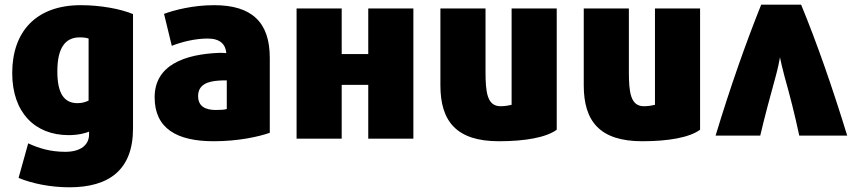

<svg xmlns="http://www.w3.org/2000/svg" viewBox="-20 -577 3631 817"><path d="M546 -30C546 145 445 220 275 220C196 220 116 204 59 180L100 33C146 54 194 69 258 69C324 69 359 39 359 -5V-17C348 -12 317 -2 272 -2C128 -2 32 -99 32 -266C32 -443 134 -555 324 -555C408 -555 494 -539 546 -517ZM357 -149V-413C348 -416 337 -418 319 -418C254 -418 224 -368 224 -273C224 -179 253 -138 310 -138C329 -138 345 -143 357 -149Z M1128 -12C1080 5 993 24 889 24C733 24 638 -30 638 -163C638 -301 767 -346 911 -352C923 -352 934 -352 943 -351C940 -388 917 -413 864 -413C811 -413 754 -399 711 -382L678 -518C721 -534 801 -555 891 -555C1051 -555 1128 -483 1128 -331ZM945 -113V-235C934 -235 922 -235 911 -234C862 -231 823 -216 823 -168C823 -126 852 -109 898 -109C923 -109 932 -110 945 -113Z M1739 -541V13H1547V-216H1434V13H1242V-541H1434V-347H1547V-541Z M2349 -25C2304 8 2215 24 2103 24C1922 24 1854 -61 1854 -214V-541H2046V-272C2046 -184 2053 -125 2110 -125C2129 -125 2145 -128 2157 -131V-541H2349Z M2959 -25C2914 8 2825 24 2713 24C2532 24 2464 -61 2464 -214V-541H2656V-272C2656 -184 2663 -125 2720 -125C2739 -125 2755 -128 2767 -131V-541H2959Z M3025 0C3087 -205 3154 -395 3219 -557H3389C3457 -392 3522 -205 3585 0H3381C3363 -86 3341 -171 3318 -253C3311 -280 3301 -320 3299 -333C3297 -320 3289 -282 3281 -253C3258 -170 3234 -81 3215 0Z"/></svg>

Font: Repo Black
Style: Regular
Weight: 900
Designer: Stefan Peev
Foundry: Context Ltd
Version: Version 1.502